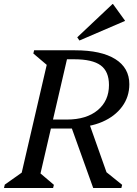

<svg xmlns="http://www.w3.org/2000/svg" viewBox="-45 -942 686 962"><path d="M-25 0 -21 -17 95 -99 55 -39 197 -651 221 -590 122 -674 126 -690H301L150 -39L126 -100L225 -16L221 0ZM422 0 304 -329 398 -335 512 -13 450 -110 567 -16 563 0ZM187 -298V-343H290Q388 -343 444.5 -390Q501 -437 501 -516Q501 -584 459.5 -614.5Q418 -645 327 -645H234V-690H331Q462 -690 532.5 -646Q603 -602 603 -520Q603 -457 567 -408Q531 -359 467.5 -331.5Q404 -304 321 -304V-298ZM353 -739 342 -755 519 -922H521L581 -839V-837Z"/></svg>

Font: Platypi Light
Style: Italic
Weight: 300
Italic angle: -13°
Designer: David Sargent
Foundry: Bolt Cutter Type
Version: Version 1.200